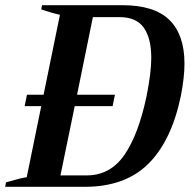

<svg xmlns="http://www.w3.org/2000/svg" viewBox="-35 -720 731 740"><path d="M676 -475Q676 -422 662 -350Q626 -177 536.5 -88.5Q447 0 292 0H-15L-12 -17Q45 -34 68 -37L124 -311H60L69 -355H133L196 -663Q160 -671 124 -684L127 -700H436Q560 -700 618 -643Q676 -586 676 -475ZM548 -497Q548 -573 519 -613.5Q490 -654 426 -654H323L262 -355H408L399 -311H253L198 -44H299Q390 -44 444.5 -123Q499 -202 530 -350Q548 -440 548 -497Z"/></svg>

Font: Trirong SemiBold
Style: Italic
Weight: 600
Italic angle: -12°
Designer: Katatrad Team
Foundry: CadsonDemak
Version: Version 1.001